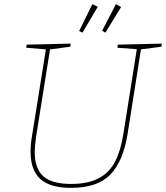

<svg xmlns="http://www.w3.org/2000/svg" viewBox="-20 -903 803 929"><path d="M763 -692 761 -677 662 -664 597 -253Q576 -123 514 -58.5Q452 6 324 6Q222 6 175 -37Q128 -80 128 -168Q128 -207 135 -246L202 -664L107 -672L109 -687L322 -692L320 -677L222 -664L155 -244Q148 -195 148 -168Q148 -88 189 -50.5Q230 -13 324 -13Q407 -13 458.5 -41Q510 -69 537 -121.5Q564 -174 577 -255L642 -665L548 -672L550 -687ZM453 -870 379 -745 363 -753 427 -883ZM566 -869 490 -745 474 -754 541 -883Z"/></svg>

Font: Bitter Pro Thin
Style: Italic
Weight: 250
Italic angle: -9°
Designer: Sol Matas, and Bitter project Authors
Foundry: Sol Matas
Version: Version 1.010